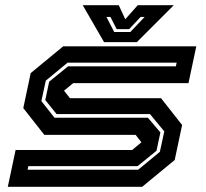

<svg xmlns="http://www.w3.org/2000/svg" viewBox="-20 -718 790 738"><path d="M10 0 40 -141.5H488L523.5 -171L501.5 -199.5H150.5L69.5 -302.5L98 -437L223 -540H734.5L704.5 -398.5H261.5L226 -369.5L249 -340.5H599L680 -237.5L651.5 -103L526.5 0ZM86 -65.5H511L594.5 -134.5L611.5 -213L556.5 -279.5H197.5L154 -333.5L169 -404L241.5 -463H656L659 -477H239.5L156 -408L139 -329.5L189.5 -265.5H548.5L596.5 -209L581.5 -138.5L509 -79.5H89ZM380 -556 298 -698H436.5L461.5 -644L509.5 -698H648L506 -556ZM419 -595H481L536 -653H520.5L476.5 -606H428.5L404.5 -653H389Z"/></svg>

Font: Tourney Expanded Regular
Style: Bold Italic
Weight: 700
Width: 7
Italic angle: -12°
Designer: Tyler Finck
Foundry: Etcetera Type Co
Version: Version 1.010; ttfautohint (v1.8.3)